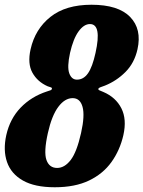

<svg xmlns="http://www.w3.org/2000/svg" viewBox="-21 -780 605 810"><path d="M108 -572Q127 -657 191.5 -708.5Q256 -760 365 -760Q478 -760 528 -708.5Q578 -657 559 -572Q546 -514 508.2 -476.2Q470.5 -438.5 422 -419Q410.5 -414.5 402.8 -412Q395 -409.5 394 -405Q393 -401 399.5 -398.5Q406 -396 415 -392Q467.5 -369.5 491 -323.2Q514.5 -277 499.5 -210Q485 -146.5 449.5 -96.8Q414 -47 354.8 -18.5Q295.5 10 210 10Q125.5 10 75.5 -18.5Q25.5 -47 8.5 -96.8Q-8.5 -146.5 5.5 -210Q21 -279 66 -325.8Q111 -372.5 176.5 -394Q185 -397 191 -398.8Q197 -400.5 198 -405.5Q199 -410 192.8 -411.8Q186.5 -413.5 180 -416Q137 -435 115.8 -473.2Q94.5 -511.5 108 -572ZM274.5 -557Q261.5 -497.5 271.2 -470.8Q281 -444 303.5 -444Q331.5 -444 350.2 -470.8Q369 -497.5 382 -557Q409 -678.5 358.5 -678.5Q333 -678.5 310.5 -647.5Q288 -616.5 274.5 -557ZM181 -219Q163 -138.5 175 -105Q187 -71.5 220 -71.5Q251.5 -71.5 277.2 -105Q303 -138.5 321 -219Q337.5 -292.5 327.2 -329.2Q317 -366 285.5 -366Q252.5 -366 225 -329.2Q197.5 -292.5 181 -219Z"/></svg>

Font: Besley* Narrow Heavy
Style: Italic
Weight: 800
Width: 4
Italic angle: -13°
Designer: Owen Earl
Foundry: indestructible type*
Version: Version 3.000; ttfautohint (v1.8.3)